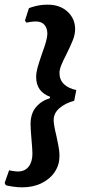

<svg xmlns="http://www.w3.org/2000/svg" viewBox="-51 -674 381 823"><path d="M179 -159Q179 -140 191 -90Q192 -85 198 -56.5Q204 -28 204 -5Q204 32 184 62.5Q164 93 127.5 111Q91 129 44 129Q23 129 1.5 125.5Q-20 122 -26 120L-31 110L-12 56Q-8 57 4.5 59Q17 61 26 61Q56 61 72 40Q88 19 88 -15Q88 -32 84 -76Q80 -122 80 -142Q80 -187 103 -214.5Q126 -242 163 -253L164 -259Q104 -281 104 -344Q104 -362 109.5 -382.5Q115 -403 129 -444Q152 -505 152 -529Q152 -553 139.5 -567.5Q127 -582 103 -582Q92 -582 79 -580Q66 -578 62 -577L56 -586L73 -639Q75 -640 85.5 -643.5Q96 -647 113.5 -650.5Q131 -654 153 -654Q206 -654 238.5 -624Q271 -594 271 -549Q271 -527 261.5 -502.5Q252 -478 233 -440Q218 -411 211 -393Q204 -375 204 -361Q204 -332 223 -313.5Q242 -295 276 -288L267 -242Q229 -232 204 -210.5Q179 -189 179 -159Z"/></svg>

Font: Alegreya SC
Style: Bold Italic
Weight: 700
Italic angle: -7°
Designer: Juan Pablo del Peral
Foundry: Huerta Tipografica
Version: Version 2.007; ttfautohint (v1.6)